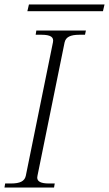

<svg xmlns="http://www.w3.org/2000/svg" viewBox="-30 -836 486 856"><path d="M99 -816H436L429 -786H92ZM-7 -18H20Q49 -18 65 -26Q81 -34 85 -52L206 -647Q210 -665 197.5 -673Q185 -681 156 -681H129L132 -700H353L349 -681H323Q294 -681 278 -673Q262 -665 258 -647L137 -52Q136 -49 136 -44Q136 -18 187 -18H214L211 0H-10Z"/></svg>

Font: Taviraj ExtraLight
Style: Italic
Weight: 275
Italic angle: -12°
Designer: Katatrad Team
Foundry: CadsonDemak
Version: Version 1.001